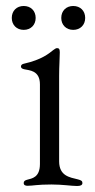

<svg xmlns="http://www.w3.org/2000/svg" viewBox="-20 -614 317 639"><path d="M71.7 4.3C89.8 4.3 103.3 0 151.3 0C189.3 0 217.3 5 236.5 5C248.2 5 254.3 2.1 254.3 -5C254.3 -11.4 250.4 -14.2 239.3 -17C212 -23.8 177.2 -28.1 176.8 -76.7V-361.5C176.8 -394.9 179 -421.2 179 -440.3C179 -451.7 175.4 -453.8 169.7 -453.8C166.2 -453.8 162.6 -451.3 157.3 -447.4C143.8 -436.8 120 -415.5 59.7 -402C53.6 -400.9 49.7 -397.4 49.7 -392.8C49.7 -387.4 54.3 -384.9 60.7 -383.5C78.8 -379.6 112.9 -379.3 112.9 -333.1V-67.8C112.6 -23.1 86.6 -20.2 69.6 -15.6C63.6 -13.8 58.9 -11.4 58.9 -5C58.9 2.1 64.3 4.3 71.7 4.3ZM19.2 -554.3C19.2 -530.9 35.5 -514.6 58.9 -514.6C82.4 -514.6 98.7 -530.9 98.7 -554.3C98.7 -578.1 82.4 -594.1 58.9 -594.1C35.5 -594.1 19.2 -578.1 19.2 -554.3ZM183.9 -554.3C183.9 -530.9 200.3 -514.6 223.7 -514.6C247.2 -514.6 263.5 -530.9 263.5 -554.3C263.5 -578.1 247.2 -594.1 223.7 -594.1C200.3 -594.1 183.9 -578.1 183.9 -554.3Z"/></svg>

Font: Margiela Serif Light
Style: Regular
Weight: 300
Designer: Andreas Faust, Stefan Endress
Version: Version 1.002;FEAKit 1.0